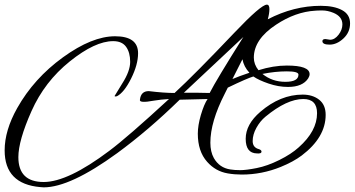

<svg xmlns="http://www.w3.org/2000/svg" viewBox="-21 -689 1526 826"><path d="M1131 -606Q1243 -664 1359 -664Q1416 -664 1450.5 -645.5Q1485 -627 1485 -588.5Q1485 -550 1456.5 -523.5Q1428 -497 1397 -497Q1366 -497 1366 -512Q1366 -521 1379 -521L1399 -518Q1419 -518 1435.5 -539.5Q1452 -561 1452 -584Q1452 -618 1413 -634Q1388 -644 1366 -644Q1344 -644 1335 -643Q1250 -638 1167 -583Q1071 -520 1071 -441Q1071 -412 1091 -387Q1155 -407 1213 -407Q1311 -407 1311 -370Q1311 -362 1305 -352Q1281 -315 1218 -315Q1177 -315 1134.5 -329.5Q1092 -344 1069 -360Q1042 -352 959 -312L946 -286Q884 -165 884 -75Q884 -36 899 -9Q923 33 970 40Q988 43 1013 43Q1038 43 1083.5 34Q1129 25 1180.5 -0.5Q1232 -26 1264 -55Q1343 -125 1343 -202Q1343 -263 1284 -263Q1213 -263 1121 -187Q1098 -168 1082 -139Q1066 -110 1066 -82Q1066 -54 1094 -47Q1104 -43 1104 -37Q1104 -27 1084 -29Q1036 -30 1036 -92Q1036 -154 1099 -208Q1185 -282 1281 -282Q1324 -282 1352 -260Q1380 -238 1380 -195Q1380 -98 1277 -20Q1241 7 1187 29Q1106 62 1019 62Q988 62 959 57Q906 48 870 7Q830 -38 830 -114Q830 -149 843 -194Q857 -241 872 -263L752 -260Q618 -129 483 -30Q281 117 167 117Q160 117 153 116Q-1 103 -1 -42Q-1 -128 53 -224Q125 -352 250 -442.5Q375 -533 474 -533Q573 -533 573 -460Q573 -411 543 -351Q513 -291 482 -275Q479 -274 475.5 -274Q472 -274 472 -276L505 -330Q539 -383 539 -423Q539 -463 521.5 -487.5Q504 -512 466 -512Q388 -512 279.5 -425Q171 -338 114.5 -211Q58 -84 58 -13Q58 94 167 94Q271 94 449 -40Q528 -99 706 -263Q671 -261 641 -256Q577 -244 581 -260Q585 -297 619 -297Q685 -289 730 -289Q816 -368 987 -548Q1102 -669 1127 -669Q1138 -669 1138 -650Q1138 -631 1131 -606ZM1026 -530 770 -290H829Q850 -289 881 -289Q910 -346 1026 -530ZM1108 -371Q1150 -337 1206.5 -337Q1263 -337 1263 -368Q1263 -382 1213 -382Q1163 -382 1108 -371ZM1022 -434Q982 -355 979 -349Q1007 -361 1052 -376Q1028 -402 1022 -434Z"/></svg>

Font: Alex Brush
Style: Regular
Weight: 400
Designer: Robert E. Leuschke
Foundry: Robert E. Leuschke
Version: Version 1.003